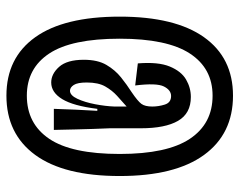

<svg xmlns="http://www.w3.org/2000/svg" viewBox="-92 -568 728 583"><g transform="rotate(90 271.5 -276.0)"><path d="M270 68Q155 68 92.5 -19.5Q30 -107 30 -276Q30 -444 92.5 -532Q155 -620 270 -620Q386 -620 450 -532Q514 -444 514 -276Q514 -107 450 -19.5Q386 68 270 68ZM270 6Q355 6 401 -62Q447 -130 447 -276Q447 -420 401 -489Q355 -558 270 -558Q187 -558 142 -489Q97 -420 97 -276Q97 -130 142 -62Q187 6 270 6ZM230 -68Q204 -68 182.5 -92Q161 -116 161 -167Q161 -209 176.5 -235.5Q192 -262 214.5 -280Q237 -298 259 -312Q287 -331 295 -342Q303 -353 303 -375Q303 -394 297 -413Q291 -432 271 -432Q253 -432 242 -410Q231 -388 239 -323L172 -331Q167 -393 181.5 -428Q196 -463 221 -477.5Q246 -492 274 -492Q324 -492 346.5 -453Q369 -414 369 -340V-246Q370 -223 371 -195Q372 -167 372.5 -141Q373 -115 373.5 -97Q374 -79 374 -76H310Q311 -109 312.5 -142Q314 -175 316 -208H310Q301 -135 280.5 -101.5Q260 -68 230 -68ZM255 -125Q269 -125 279.5 -147.5Q290 -170 296 -201.5Q302 -233 303 -260V-297Q287 -283 270.5 -268Q254 -253 242 -232Q230 -211 230 -176Q230 -148 237.5 -136.5Q245 -125 255 -125Z"/></g></svg>

Font: Bricolage Grotesque 48pt Condensed Light
Style: Regular
Weight: 300
Width: 3
Designer: Mathieu Triay
Foundry: Atelier Triay
Version: Version 1.000; ttfautohint (v1.8.4.7-5d5b);gftools[0.9.32]